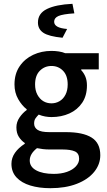

<svg xmlns="http://www.w3.org/2000/svg" viewBox="-20 -770 560 1007"><path d="M244 217Q185 217 139 203Q93 189 66.5 160.5Q40 132 40 89Q40 58 58.5 31.5Q77 5 110 -16V-20Q92 -32 79 -52Q66 -72 66 -102Q66 -130 82.5 -154Q99 -178 120 -193V-197Q95 -216 75.5 -250Q56 -284 56 -327Q56 -383 83 -422.5Q110 -462 154 -482.5Q198 -503 250 -503Q270 -503 289 -500Q308 -497 322 -491H498V-406H406V-402Q420 -387 428 -367.5Q436 -348 436 -322Q436 -268 411 -231Q386 -194 344 -175Q302 -156 250 -156Q234 -156 217 -159Q200 -162 183 -169Q173 -159 166 -149Q159 -139 159 -122Q159 -101 177 -89Q195 -77 239 -77H326Q415 -77 460.5 -48.5Q506 -20 506 44Q506 92 474 131.5Q442 171 383 194Q324 217 244 217ZM250 -228Q273 -228 292.5 -239.5Q312 -251 323.5 -273.5Q335 -296 335 -327Q335 -374 310.5 -399Q286 -424 250 -424Q214 -424 189 -399Q164 -374 164 -327Q164 -296 176 -273.5Q188 -251 207 -239.5Q226 -228 250 -228ZM262 142Q301 142 331 131.5Q361 121 378 102.5Q395 84 395 63Q395 34 372.5 24Q350 14 308 14H241Q221 14 205 12Q189 10 174 7Q155 22 145.5 38Q136 54 136 72Q136 105 170 123.5Q204 142 262 142ZM308 -572Q236 -579 207.5 -598Q179 -617 179 -652Q179 -700 226.5 -723Q274 -746 360 -750L370 -700Q309 -696 286.5 -686Q264 -676 264 -656Q264 -640 280.5 -630.5Q297 -621 332 -618Z"/></svg>

Font: Source Sans 3 ExtraLight SemiBold
Style: Regular
Weight: 600
Version: Version 3.052;hotconv 1.1.0;makeotfexe 2.6.0